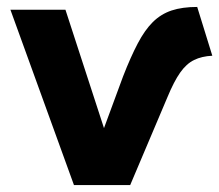

<svg xmlns="http://www.w3.org/2000/svg" viewBox="-20 -533 632 553"><path d="M193 0 10 -505H168.5L279.5 -164L334.5 -313Q356.5 -369.5 376.8 -408Q397 -446.5 420.2 -469.5Q443.5 -492.5 474.2 -502.8Q505 -513 548 -513L591.5 -372.5Q561 -371 539 -360.2Q517 -349.5 499 -324Q481 -298.5 462 -252.5L355 0Z"/></svg>

Font: Geologica Roman SemiBold
Style: Regular
Weight: 600
Designer: Sindre Bremnes, Frode Helland
Foundry: Monokrom Skriftforlag AS
Version: Version 1.010;gftools[0.9.28]